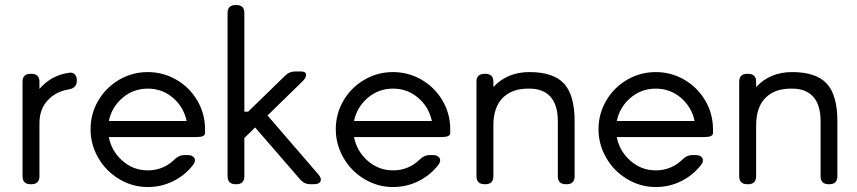

<svg xmlns="http://www.w3.org/2000/svg" viewBox="-20 -734 3416 765"><path d="M137.2 -408.2V-379.9Q184.1 -433.6 252.9 -443.8Q268.6 -446.8 277.3 -438.5Q286.1 -430.2 286.1 -414.1V-412.1Q286.1 -383.8 254.9 -377.9Q203.6 -370.1 170.4 -334.7Q137.2 -299.3 137.2 -243.2V-32.2Q137.2 0 105 0H102.1Q69.8 0 69.8 -32.2V-408.2Q69.8 -439.9 102.1 -439.9H105Q137.2 -439.9 137.2 -408.2Z M796.9 -219.2V-204.1Q796.9 -188 764.6 -188H413.6Q424.3 -131.8 467.8 -93.5Q511.2 -55.2 568.8 -55.2Q630.4 -55.2 674.8 -98.1Q692.9 -116.2 714.8 -116.2H727.5Q747.1 -116.2 754.2 -104.5Q761.2 -92.8 749.5 -77.1Q717.3 -35.6 670.2 -12.2Q623 11.2 568.8 11.2Q507.8 11.2 454.8 -20.5Q401.9 -52.2 371.3 -105.5Q340.8 -158.7 340.8 -219.2Q340.8 -280.8 371.6 -333.3Q402.3 -385.7 454.8 -416.3Q507.3 -446.8 568.8 -446.8Q630.4 -446.8 682.9 -416.3Q735.4 -385.7 766.1 -333.3Q796.9 -280.8 796.9 -219.2ZM413.6 -252H723.6Q711.9 -307.6 669.2 -344.2Q626.5 -380.9 568.8 -380.9Q511.2 -380.9 468.3 -344.2Q425.3 -307.6 413.6 -252Z M886.7 -682.1V-32.2Q886.7 0 918.9 0H921.9Q953.6 0 953.6 -32.2V-184.1L996.6 -226.1L1176.8 -18.1Q1192.4 0 1216.8 0H1231Q1252 0 1257.1 -11.7Q1262.2 -23.4 1248.5 -39.1L1045.9 -273.9L1185.5 -410.2Q1201.2 -425.3 1199.5 -437.3Q1197.8 -449.2 1179.7 -449.2H1155.8Q1132.8 -449.2 1116.7 -433.1L968.8 -289.1H953.6V-682.1Q953.6 -713.9 921.9 -713.9H918.9Q886.7 -713.9 886.7 -682.1Z M1773.9 -219.2V-204.1Q1773.9 -188 1741.7 -188H1390.6Q1401.4 -131.8 1444.8 -93.5Q1488.3 -55.2 1545.9 -55.2Q1607.4 -55.2 1651.9 -98.1Q1669.9 -116.2 1691.9 -116.2H1704.6Q1724.1 -116.2 1731.2 -104.5Q1738.3 -92.8 1726.6 -77.1Q1694.3 -35.6 1647.2 -12.2Q1600.1 11.2 1545.9 11.2Q1484.9 11.2 1431.9 -20.5Q1378.9 -52.2 1348.4 -105.5Q1317.9 -158.7 1317.9 -219.2Q1317.9 -280.8 1348.6 -333.3Q1379.4 -385.7 1431.9 -416.3Q1484.4 -446.8 1545.9 -446.8Q1607.4 -446.8 1659.9 -416.3Q1712.4 -385.7 1743.2 -333.3Q1773.9 -280.8 1773.9 -219.2ZM1390.6 -252H1700.7Q1689 -307.6 1646.2 -344.2Q1603.5 -380.9 1545.9 -380.9Q1488.3 -380.9 1445.3 -344.2Q1402.3 -307.6 1390.6 -252Z M1913.6 0H1910.6Q1878.4 0 1878.4 -32.2V-408.2Q1878.4 -439.9 1910.6 -439.9H1913.6Q1945.8 -439.9 1945.8 -408.2V-387.2Q2001 -446.8 2089.4 -446.8Q2184.6 -446.8 2227.1 -401.1Q2269.5 -355.5 2269.5 -251V-32.2Q2269.5 0 2237.8 0H2234.4Q2202.6 0 2202.6 -32.2V-251Q2202.6 -315.4 2173.6 -348.1Q2144.5 -380.9 2089.4 -380.9Q2021.5 -382.3 1983.6 -344.7Q1945.8 -307.1 1945.8 -233.9V-32.2Q1945.8 0 1913.6 0Z M2820.8 -219.2V-204.1Q2820.8 -188 2788.6 -188H2437.5Q2448.2 -131.8 2491.7 -93.5Q2535.2 -55.2 2592.8 -55.2Q2654.3 -55.2 2698.7 -98.1Q2716.8 -116.2 2738.8 -116.2H2751.5Q2771 -116.2 2778.1 -104.5Q2785.2 -92.8 2773.4 -77.1Q2741.2 -35.6 2694.1 -12.2Q2647 11.2 2592.8 11.2Q2531.7 11.2 2478.8 -20.5Q2425.8 -52.2 2395.3 -105.5Q2364.7 -158.7 2364.7 -219.2Q2364.7 -280.8 2395.5 -333.3Q2426.3 -385.7 2478.8 -416.3Q2531.2 -446.8 2592.8 -446.8Q2654.3 -446.8 2706.8 -416.3Q2759.3 -385.7 2790 -333.3Q2820.8 -280.8 2820.8 -219.2ZM2437.5 -252H2747.6Q2735.8 -307.6 2693.1 -344.2Q2650.4 -380.9 2592.8 -380.9Q2535.2 -380.9 2492.2 -344.2Q2449.2 -307.6 2437.5 -252Z M2960.4 0H2957.5Q2925.3 0 2925.3 -32.2V-408.2Q2925.3 -439.9 2957.5 -439.9H2960.4Q2992.7 -439.9 2992.7 -408.2V-387.2Q3047.9 -446.8 3136.2 -446.8Q3231.4 -446.8 3273.9 -401.1Q3316.4 -355.5 3316.4 -251V-32.2Q3316.4 0 3284.7 0H3281.2Q3249.5 0 3249.5 -32.2V-251Q3249.5 -315.4 3220.5 -348.1Q3191.4 -380.9 3136.2 -380.9Q3068.4 -382.3 3030.5 -344.7Q2992.7 -307.1 2992.7 -233.9V-32.2Q2992.7 0 2960.4 0Z"/></svg>

Font: Arcon Rounded-
Style: Regular
Weight: 400
Designer: M. Zarth
Foundry: martin zarth - visuelle & digitale kommunikation
Version: Version 1.110;PS 001.110;hotconv 1.0.70;makeotf.lib2.5.58329